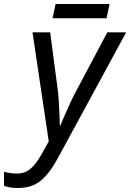

<svg xmlns="http://www.w3.org/2000/svg" viewBox="-114 -697 649 957"><path d="M-25 240Q-49 240 -64.5 237Q-80 234 -94 230V159Q-80 163 -64 165.5Q-48 168 -30 168Q11 168 39.5 143Q68 118 94 70L129 8L48 -536H136L171 -271Q176 -239 178.5 -200.5Q181 -162 182.5 -127.5Q184 -93 184 -72H187Q194 -88 207.5 -120Q221 -152 237 -186Q253 -220 265 -242L421 -536H515L175 90Q135 165 90.5 202.5Q46 240 -25 240ZM148 -606 163 -677H432L417 -606Z"/></svg>

Font: Manna Sans
Style: Italic
Weight: 400
Italic angle: -12°
Designer: Monotype Design Team
Foundry: Monotype Imaging Inc.
Version: Version 2.001.1; ttfautohint (v1.8.2)